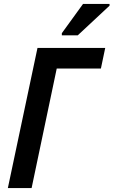

<svg xmlns="http://www.w3.org/2000/svg" viewBox="-20 -958 578 978"><path d="M295 -789V-778H376L538 -929V-938H403ZM20 0H141L269 -609H494L516 -714H171Z"/></svg>

Font: Noto Sans SemiCondensed SemiBold
Style: Italic
Weight: 600
Width: 4
Italic angle: -12°
Designer: Monotype Design Team
Foundry: Monotype Imaging Inc.
Version: Version 2.013